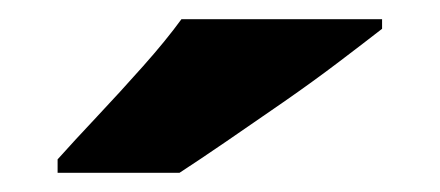

<svg xmlns="http://www.w3.org/2000/svg" viewBox="-20 -786 458 200"><path d="M378 -756Q360 -742 333 -721.5Q306 -701 275 -679.5Q244 -658 215.5 -638.5Q187 -619 167 -606H40V-620Q57 -639 81 -664.5Q105 -690 129 -717Q153 -744 169 -766H378Z"/></svg>

Font: Noto Sans Armenian Black
Style: Regular
Weight: 900
Version: Version 2.007